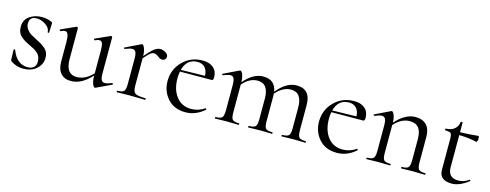

<svg xmlns="http://www.w3.org/2000/svg" viewBox="-23 -938 3662 1434"><g transform="rotate(15 1808.0 -220.5)"><path d="M100 -325Q100 -300 115 -280Q130 -260 145.5 -250.5Q161 -241 191 -226Q217 -213 229.5 -205.5Q242 -198 260 -183.5Q278 -169 286 -151Q294 -133 294 -110Q294 -60 255.5 -24.5Q217 11 152 11Q99 11 56 -19Q50 -24 50 -31L48 -109Q48 -111 53 -112Q58 -113 59 -110Q97 -8 181 -8Q213 -8 230 -24Q247 -40 246 -71Q245 -91 238 -107Q231 -123 215.5 -135.5Q200 -148 188 -154.5Q176 -161 153 -172Q128 -184 116 -191Q104 -198 87 -212.5Q70 -227 62.5 -245Q55 -263 55 -287Q55 -341 95.5 -369.5Q136 -398 191 -398Q230 -398 264 -383Q274 -379 274 -372Q274 -362 272.5 -338Q271 -314 271 -299Q271 -297 265.5 -297Q260 -297 260 -299Q260 -331 226 -354.5Q192 -378 155 -378Q100 -378 100 -325Z M823 -57Q828 -59 830 -53.5Q832 -48 828 -46L712 9Q709 10 707 10Q702 10 695.5 1Q689 -8 684 -28Q679 -48 679 -73V-77Q603 8 521 8Q470 8 442 -23.5Q414 -55 414 -114V-268Q414 -342 384 -342Q370 -342 350 -332Q347 -331 345 -333.5Q343 -336 343 -339.5Q343 -343 345 -344L456 -394L460 -395Q463 -395 466.5 -392.5Q470 -390 470 -387V-148Q470 -32 554 -32Q622 -32 679 -94V-268Q679 -308 672.5 -325Q666 -342 650 -342Q636 -342 615 -332Q613 -331 610.5 -334Q608 -337 608 -340Q608 -343 611 -344L722 -394Q724 -395 726 -395Q728 -395 731.5 -392.5Q735 -390 735 -387V-107Q735 -73 743 -58Q751 -43 770 -43Q787 -43 823 -57Z M1168 -353Q1168 -340 1159.5 -331.5Q1151 -323 1135 -323Q1122 -323 1103.5 -338Q1085 -353 1068 -353Q1055 -353 1040.5 -342Q1026 -331 995 -295V-81Q995 -38 1013 -25Q1031 -12 1093 -12Q1096 -12 1096 -6Q1096 0 1093 0Q1078 0 1035 -1Q992 -2 966 -2Q948 -2 917 -1Q886 0 875 0Q873 0 873 -6Q873 -12 875 -12Q914 -12 926 -25Q938 -38 938 -81V-278Q938 -312 930 -327.5Q922 -343 903 -343Q887 -343 849 -328Q846 -327 843.5 -329Q841 -331 841 -334Q841 -337 844 -338L960 -394Q966 -396 966 -396Q971 -396 977.5 -386.5Q984 -377 989.5 -357Q995 -337 995 -312Q1036 -360 1060 -378Q1084 -396 1106 -396Q1128 -396 1148 -383Q1168 -370 1168 -353Z M1546 -56Q1547 -57 1549.5 -55.5Q1552 -54 1553 -51.5Q1554 -49 1553 -47Q1487 12 1407 12Q1319 12 1269 -44.5Q1219 -101 1219 -180Q1219 -270 1281 -332.5Q1343 -395 1434 -395Q1488 -395 1518 -368.5Q1548 -342 1548 -296Q1548 -272 1536 -272L1290 -271Q1285 -244 1285 -219Q1285 -132 1327 -77.5Q1369 -23 1442 -23Q1498 -23 1546 -56ZM1400 -375Q1317 -375 1293 -285L1479 -289Q1478 -330 1457 -352.5Q1436 -375 1400 -375Z M2332 -12Q2335 -12 2335 -6Q2335 0 2332 0Q2321 0 2290.5 -1Q2260 -2 2241 -2Q2222 -2 2191.5 -1Q2161 0 2150 0Q2147 0 2147 -6Q2147 -12 2150 -12Q2189 -12 2201 -25Q2213 -38 2213 -81V-240Q2213 -356 2127 -356Q2065 -356 2010 -293Q2011 -288 2011 -277V-81Q2011 -38 2022.5 -25Q2034 -12 2074 -12Q2077 -12 2077 -6Q2077 0 2074 0Q2063 0 2032.5 -1Q2002 -2 1983 -2Q1964 -2 1933 -1Q1902 0 1891 0Q1889 0 1889 -6Q1889 -12 1891 -12Q1931 -12 1943 -25Q1955 -38 1955 -81V-240Q1955 -356 1869 -356Q1807 -356 1754 -295V-81Q1754 -38 1765.5 -25Q1777 -12 1817 -12Q1819 -12 1819 -6Q1819 0 1817 0Q1806 0 1775 -1Q1744 -2 1725 -2Q1707 -2 1676 -1Q1645 0 1634 0Q1632 0 1632 -6Q1632 -12 1634 -12Q1673 -12 1685 -25Q1697 -38 1697 -81V-278Q1697 -312 1689 -327.5Q1681 -343 1662 -343Q1646 -343 1608 -328Q1605 -327 1602.5 -329Q1600 -331 1600 -334Q1600 -337 1603 -338L1719 -394Q1725 -396 1725 -396Q1730 -396 1736.5 -387Q1743 -378 1748.5 -358Q1754 -338 1754 -313Q1825 -397 1902 -397Q1994 -397 2009 -308Q2081 -397 2160 -397Q2269 -397 2269 -274V-81Q2269 -38 2280.5 -25Q2292 -12 2332 -12Z M2717 -56Q2718 -57 2720.5 -55.5Q2723 -54 2724 -51.5Q2725 -49 2724 -47Q2658 12 2578 12Q2490 12 2440 -44.5Q2390 -101 2390 -180Q2390 -270 2452 -332.5Q2514 -395 2605 -395Q2659 -395 2689 -368.5Q2719 -342 2719 -296Q2719 -272 2707 -272L2461 -271Q2456 -244 2456 -219Q2456 -132 2498 -77.5Q2540 -23 2613 -23Q2669 -23 2717 -56ZM2571 -375Q2488 -375 2464 -285L2650 -289Q2649 -330 2628 -352.5Q2607 -375 2571 -375Z M3257 -12Q3259 -12 3259 -6Q3259 0 3257 0Q3246 0 3215 -1Q3184 -2 3165 -2Q3147 -2 3116 -1Q3085 0 3074 0Q3072 0 3072 -6Q3072 -12 3074 -12Q3113 -12 3125 -25Q3137 -38 3137 -81V-243Q3137 -302 3114.5 -330Q3092 -358 3045 -358Q2981 -358 2925 -296V-81Q2925 -38 2936.5 -25Q2948 -12 2988 -12Q2990 -12 2990 -6Q2990 0 2988 0Q2977 0 2946 -1Q2915 -2 2896 -2Q2878 -2 2847 -1Q2816 0 2805 0Q2803 0 2803 -6Q2803 -12 2805 -12Q2844 -12 2856 -25Q2868 -38 2868 -81V-278Q2868 -312 2860 -327.5Q2852 -343 2833 -343Q2817 -343 2779 -328Q2776 -327 2773.5 -329Q2771 -331 2771 -334Q2771 -337 2774 -338L2890 -394Q2896 -396 2896 -396Q2901 -396 2907.5 -387Q2914 -378 2919.5 -358.5Q2925 -339 2925 -314Q3000 -399 3079 -399Q3134 -399 3164 -367.5Q3194 -336 3194 -277V-81Q3194 -38 3205.5 -25Q3217 -12 3257 -12Z M3588 -50Q3592 -54 3595 -48Q3597 -44 3594 -41Q3526 12 3466 12Q3370 12 3370 -70V-305Q3370 -341 3361.5 -350.5Q3353 -360 3319 -360Q3315 -360 3315 -367Q3315 -374 3319 -374Q3359 -374 3384 -394.5Q3409 -415 3413 -449Q3413 -453 3420.5 -453Q3428 -453 3428 -449V-375Q3491 -376 3567 -384Q3574 -384 3574 -362Q3574 -357 3572.5 -350.5Q3571 -344 3568 -340.5Q3565 -337 3563 -337Q3508 -351 3428 -353V-104Q3428 -23 3507 -23Q3551 -23 3588 -50Z"/></g></svg>

Font: Cormorant Infant
Style: Regular
Weight: 400
Designer: Christian Thalmann (Catharsis Fonts)
Version: Version 1.000;PS 002.000;hotconv 1.0.88;makeotf.lib2.5.64775